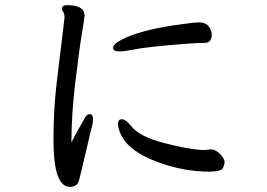

<svg xmlns="http://www.w3.org/2000/svg" viewBox="-20 -724 1040 747"><path d="M799 -56Q693 -56 592 -94Q473 -138 446 -211Q439 -229 439 -242Q439 -260 454 -260Q469 -260 489 -235Q521 -193 616.5 -168Q712 -143 772 -140L801 -143Q820 -142 837 -124Q854 -106 854 -92Q850 -67 839 -62.5Q828 -58 799 -56ZM445 -524Q420 -524 420 -537Q420 -552 452 -569Q484 -586 535 -600.5Q586 -615 659.5 -626Q733 -637 757 -637Q781 -636 792.5 -620.5Q804 -605 804 -591Q804 -557 776 -557Q733 -557 635.5 -548Q538 -539 501.5 -531.5Q465 -524 445 -524ZM252 3Q188 3 188 -180Q188 -295 200.5 -402Q213 -509 220 -563Q227 -617 231 -655Q231 -671 226 -677.5Q221 -684 221 -690Q221 -703 239 -704Q309 -704 309 -664Q309 -655 299.5 -599Q290 -543 274 -412Q258 -281 258 -177V-170Q265 -185 282 -216Q301 -248 304 -254Q315 -280 328 -280Q342 -280 342 -261Q342 -247 339 -237Q336 -227 331 -206Q326 -185 319.5 -156Q313 -127 306 -98.5Q299 -70 294 -48.5Q289 -27 286 -18Q278 3 252 3Z"/></svg>

Font: LXGW WenKai Mono Medium
Style: Regular
Weight: 500
Monospace: yes
Designer: LXGW / Fontworks Inc.
Foundry: LXGW / Fontworks Inc.
Version: Version 1.520; June 14, 2025